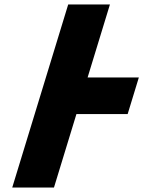

<svg xmlns="http://www.w3.org/2000/svg" viewBox="-20 -845 646 865"><path d="M475.3 -825H287.3L35.1 0H223.1L324.3 -331H555.1L605.5 -496H374.7Z"/></svg>

Font: Hussar
Style: BdSuprConOblThree
Weight: 700
Foundry: Cannot Into Space Fonts
Version: Version 2.00